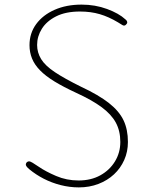

<svg xmlns="http://www.w3.org/2000/svg" viewBox="-20 -794 673 833"><path d="M524 -710Q528 -707 530 -703.5Q532 -700 532 -697Q532 -694 530 -691Q528 -688 525 -685.5Q522 -683 518 -683Q514 -683 509 -686.5Q504 -690 492 -697Q452 -721 413 -732.5Q374 -744 327 -744Q265 -744 223.5 -723Q182 -702 161.5 -669Q141 -636 141 -599Q141 -566 158.5 -537.5Q176 -509 218 -481Q260 -453 331 -418Q408 -382 452.5 -347Q497 -312 516 -272Q535 -232 535 -178Q535 -136 519 -100Q503 -64 474.5 -37.5Q446 -11 407 4Q368 19 322 19Q282 19 243 9Q204 -1 170 -18.5Q136 -36 108 -59Q91 -73 92 -81Q93 -86 95 -88.5Q97 -91 100 -92.5Q103 -94 107 -94Q111 -94 122 -87.5Q133 -81 149 -70Q178 -50 223.5 -30.5Q269 -11 321 -11Q375 -11 415.5 -33.5Q456 -56 479 -94Q502 -132 502 -178Q502 -226 482.5 -262Q463 -298 421 -329Q379 -360 309 -392Q255 -417 216.5 -440.5Q178 -464 154 -488.5Q130 -513 119 -540Q108 -567 108 -598Q108 -650 137 -689.5Q166 -729 217 -751.5Q268 -774 334 -774Q393 -774 444.5 -755Q496 -736 524 -710Z"/></svg>

Font: Playpen Sans Thin
Style: Regular
Weight: 250
Designer: Laura Meseguer, Veronika Burian, José Scaglione
Foundry: TypeTogether
Version: Version 1.001